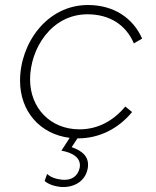

<svg xmlns="http://www.w3.org/2000/svg" viewBox="-20 -545 621 766"><path d="M292 7C374 7 451 -30 507 -98L480 -120C432 -63 371 -29 297 -29C181 -29 100 -114 100 -228C100 -351 185 -488 329 -488C418 -488 483 -445 514 -372L547 -391C511 -473 434 -525 331 -525C167 -525 60 -372 60 -223C60 -101 139 -10 258 5L225 56C270 64 305 85 298 124C291 158 265 176 227 172C200 169 181 161 168 149L158 177C172 189 193 198 225 201C264 204 319 186 330 127C338 80 308 57 266 42L289 7Z"/></svg>

Font: Fixel Display ExtraLight
Style: Italic
Weight: 200
Italic angle: -10°
Designer: AlfaBravo + MacPaw
Foundry: Kyrylo Tkachov, Marchela Mozhyna, Serhii Makarenko, Maria Weinstein, Zakhar Kryvoshyya
Version: Version 1.210;Glyphs 3.2 (3217)